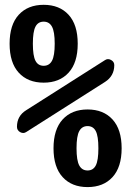

<svg xmlns="http://www.w3.org/2000/svg" viewBox="-20 -760 540 790"><path d="M450.2 -492.2Q450.2 -447.3 412.1 -422.9L87.9 -216.8Q76.2 -209 63 -216.3Q49.8 -223.6 49.8 -238.3Q49.8 -283.2 87.9 -306.6L412.1 -512.7Q423.8 -520.5 437 -513.2Q450.2 -505.9 450.2 -492.2ZM374 -220.7Q363.3 -241.2 340.3 -241.2Q317.4 -241.2 306.2 -220.7Q294.9 -200.2 294.9 -149.9Q294.9 -99.6 306.2 -79.1Q317.4 -58.6 340.3 -58.6Q363.3 -58.6 374 -79.1Q384.8 -99.6 384.8 -149.9Q384.8 -200.2 374 -220.7ZM442.9 -31.2Q405.3 9.8 340.3 9.8Q275.4 9.8 237.8 -31.2Q200.2 -72.3 200.2 -149.9Q200.2 -227.5 237.8 -268.6Q275.4 -309.6 340.3 -309.6Q405.3 -309.6 442.9 -268.6Q480.5 -227.5 480.5 -149.9Q480.5 -72.3 442.9 -31.2ZM193.8 -650.4Q182.6 -670.9 159.7 -670.9Q136.7 -670.9 126 -650.4Q115.2 -629.9 115.2 -580.1Q115.2 -530.3 126 -509.8Q136.7 -489.3 159.7 -489.3Q182.6 -489.3 193.8 -509.8Q205.1 -530.3 205.1 -580.1Q205.1 -629.9 193.8 -650.4ZM262.2 -460.9Q224.6 -419.9 159.7 -419.9Q94.7 -419.9 57.1 -460.9Q19.5 -502 19.5 -580.1Q19.5 -658.2 57.1 -699.2Q94.7 -740.2 159.7 -740.2Q224.6 -740.2 262.2 -699.2Q299.8 -658.2 299.8 -580.1Q299.8 -502 262.2 -460.9Z"/></svg>

Font: Rounded Mgen+ 1mn medium
Style: Regular
Weight: 500
Designer: [Source Han Sans]
Ryoko NISHIZUKA  (kana & ideographs); Paul D. Hunt (Latin, Greek & Cyrillic); Wenlong ZHANG  (bopomofo
Version: Version 1.059.20150602